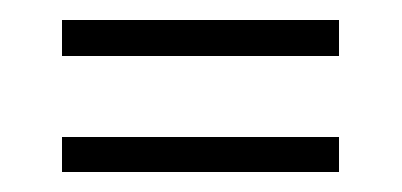

<svg xmlns="http://www.w3.org/2000/svg" viewBox="-20 -319 402 192"><path d="M42 -263V-299H319V-263ZM42 -147V-182H319V-147Z"/></svg>

Font: Darker Grotesque
Style: Regular
Weight: 400
Designer: Gabriel Lam
Foundry: TypeRant
Version: Version 1.000;gftools[0.9.28]